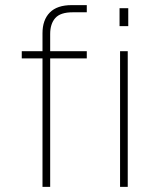

<svg xmlns="http://www.w3.org/2000/svg" viewBox="-20 -730 604 750"><path d="M146 0V-502H65V-530H146V-600Q146 -652 174.5 -681Q203 -710 260 -710H319V-682H264Q216 -682 196 -659.5Q176 -637 176 -597V-530H319V-502H176V0ZM449 0V-530H479V0ZM447 -628V-698H481V-628Z"/></svg>

Font: Geist Thin
Style: Regular
Weight: 400
Designer: Basement.studio, Andrés Briganti, Mateo Zaragoza
Foundry: Basement.studio, Vercel, Andrés Briganti, Guido Ferreyra, Mateo Zaragoza
Version: Version 1.401